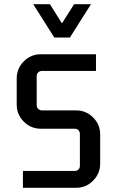

<svg xmlns="http://www.w3.org/2000/svg" viewBox="-20 -900 560 920"><path d="M460 -116.2Q460 -68.4 426 -34.2Q392.1 0 344.2 0H89.8V-81.1H338.9Q349.1 -81.1 356 -87.9Q362.8 -94.7 362.8 -105V-257.8Q362.8 -268.6 356 -275.9Q349.1 -283.2 338.9 -283.2H175.8Q127.9 -283.2 94 -317.1Q60.1 -351.1 60.1 -398.9V-523.9Q60.1 -571.8 94 -606Q127.9 -640.1 175.8 -640.1H439.9V-560.1H181.2Q170.4 -560.1 163.1 -553Q155.8 -545.9 155.8 -536.1V-396Q155.8 -385.3 163.1 -378.2Q170.4 -371.1 181.2 -371.1H344.2Q392.1 -371.1 426 -337.4Q460 -303.7 460 -255.9ZM416 -879.9 314.9 -720.2H240.2L139.2 -879.9H219.2L276.9 -788.1L335 -879.9Z"/></svg>

Font: Laconic
Style: Regular
Weight: 400
Designer: Robby Woodard
Version: Version 1.000